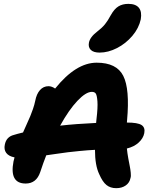

<svg xmlns="http://www.w3.org/2000/svg" viewBox="-20 -959 807 993"><path d="M495.1 -687Q463.9 -687 449.7 -700.9Q435.5 -714.8 439.9 -737.8Q444.8 -766.6 482.9 -795.9Q507.8 -814.9 522.7 -833.3Q537.6 -851.6 553.2 -880.9Q571.3 -913.1 592.5 -926Q613.8 -939 644 -939Q682.1 -939 698.5 -918.5Q714.8 -897.9 708 -858.9Q698.2 -813.5 664.6 -773.7Q630.9 -733.9 585.2 -710.4Q539.6 -687 495.1 -687ZM581.1 14.2Q550.8 14.2 530.5 -2.2Q510.3 -18.6 493.2 -58.1Q471.2 -103.5 471.2 -184.1Q433.1 -182.1 391.4 -178Q349.6 -173.8 331.3 -171.6Q313 -169.4 266.4 -162.6Q219.7 -155.8 219.2 -155.8Q204.6 -119.1 188 -68.8Q168 -9.8 112.8 -9.8Q27.8 -9.8 49.8 -124Q50.8 -127.4 52.5 -134.5Q54.2 -141.6 55.2 -145Q24.9 -150.9 12.2 -168.2Q-0.5 -185.5 4.9 -210.9Q12.7 -251.5 51.8 -261.2Q66.9 -266.1 99.1 -273.9Q104 -285.2 117.4 -314.9Q130.9 -344.7 136.7 -358.6Q142.6 -372.6 150.4 -395Q158.2 -417.5 162.1 -437Q168.9 -473.1 186.8 -493.2Q204.6 -513.2 231 -513.2Q247.6 -513.2 265.1 -501Q372.6 -634.8 480 -634.8Q583 -634.8 617.4 -566.9Q651.9 -499 637.2 -336.9Q637.2 -335 636.7 -331.1Q636.2 -327.1 636.2 -325.2Q692.4 -325.2 712.2 -312.3Q731.9 -299.3 726.1 -270Q720.7 -243.2 696.8 -221.4Q672.9 -199.7 636.2 -190.9Q638.7 -166 643.6 -139.2Q648.4 -112.3 651.4 -98.4Q654.3 -84.5 656.2 -65.7Q658.2 -46.9 654.8 -38.1Q650.4 -14.2 630.4 0Q610.4 14.2 581.1 14.2ZM455.1 -483.9Q424.3 -483.9 380.4 -437.5Q336.4 -391.1 291 -309.1Q372.6 -318.4 477.1 -323.2Q477.5 -326.2 478 -332.8Q478.5 -339.4 479 -342.8Q486.3 -403.3 483.9 -434.8Q481.4 -466.3 475.3 -475.1Q469.2 -483.9 455.1 -483.9Z"/></svg>

Font: Shantell Sans Irregular Bouncy
Style: Bold Italic
Weight: 700
Italic angle: -11.31°
Designer: Stephen Nixon, Anya Danilova, Shantell Martin
Foundry: Arrow Type
Version: Version 1.006;[9816181b4]